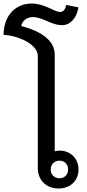

<svg xmlns="http://www.w3.org/2000/svg" viewBox="-68 -1060 497 1091"><path d="M265 11C332 11 378 -33 378 -97C378 -159 333 -204 271 -204C261 -204 251 -203 243 -200V-749C243 -826 174 -880 53 -912C58 -943 86 -963 119 -963C174 -963 224 -917 284 -917C334 -917 367 -959 378 -1018L308 -1032C304 -1007 291 -992 274 -992C240 -992 187 -1040 112 -1040C30 -1040 -46 -983 -48 -862C42 -857 147 -806 147 -742V-104C147 -37 194 11 265 11ZM220 -97C220 -126 241 -147 270 -147C299 -147 319 -126 319 -97C319 -68 299 -47 270 -47C241 -47 220 -68 220 -97Z"/></svg>

Font: TPK Tissa Web Medium
Style: Regular
Weight: 500
Designer: Jacques Le Bailly, Suppakit Chalermlarp | Katatrad Co.,Ltd.
Foundry: Jacques Le Bailly, Cadson Demak Co.,Ltd.
Version: Version 5.000;Glyphs 3.1.2 (3151)